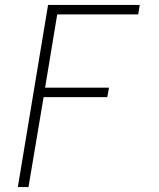

<svg xmlns="http://www.w3.org/2000/svg" viewBox="-20 -550 640 775"><path d="M52 205 174 -530H544L538 -492H211L162 -196H420L413 -158H156L95 205Z"/></svg>

Font: Iosevka Curly XLtExObl
Style: Regular
Weight: 200
Width: 7
Italic angle: -9°
Monospace: yes
Designer: Belleve Invis
Foundry: Belleve Invis
Version: Version 11.0.1; ttfautohint (v1.8.3)